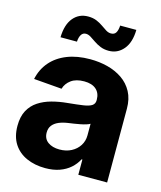

<svg xmlns="http://www.w3.org/2000/svg" viewBox="-113 -832 778 925"><g transform="rotate(15 275.5 -369.5)"><path d="M199.8 10.4Q147.8 10.4 106.6 -8Q65.4 -26.3 42 -62.4Q18.6 -98.5 18.6 -152.3Q18.6 -198 35.1 -228.7Q51.6 -259.4 80.4 -278.3Q109.2 -297.2 145.9 -307.1Q182.7 -317 223.4 -320.7Q270.9 -325.3 299.9 -329.6Q328.8 -333.9 342 -342.9Q355.3 -352 355.3 -369.3V-371.7Q355.3 -405.2 334.2 -423.7Q313.1 -442.2 274.6 -442.2Q233.8 -442.2 209.6 -424.4Q185.4 -406.6 177.5 -379.5L37.7 -390.8Q48.3 -440.6 79.5 -477Q110.7 -513.3 160.3 -533Q209.9 -552.7 275.2 -552.7Q320.6 -552.7 362.1 -542.1Q403.6 -531.4 436.2 -509.1Q468.8 -486.7 487.7 -451.7Q506.6 -416.7 506.6 -368.2V0H362.9V-76H359Q345.7 -50.5 323.8 -31.1Q301.9 -11.7 271.1 -0.7Q240.3 10.4 199.8 10.4ZM243 -94.1Q276.4 -94.1 301.9 -107.5Q327.4 -120.9 341.9 -143.7Q356.4 -166.5 356.4 -194.9V-252.7Q349.6 -248.4 337.2 -244.6Q324.8 -240.8 309.5 -237.8Q294.2 -234.8 279.2 -232.5Q264.1 -230.3 251.8 -228.5Q224.9 -224.7 204.9 -216.1Q185 -207.4 173.9 -193.1Q162.9 -178.8 162.9 -157.4Q162.9 -126.3 185.4 -110.2Q207.9 -94.1 243 -94.1ZM349.2 -614.8Q325.5 -614.8 307.1 -622.5Q288.7 -630.1 274.1 -640.3Q259.5 -650.6 247.1 -658.2Q234.8 -665.8 223 -665.8Q207.7 -665.8 199.7 -652.6Q191.6 -639.4 190.6 -617.8H108.6Q110.1 -681.2 138.3 -715.1Q166.5 -749 212.1 -749Q235.9 -749 254.1 -741.5Q272.3 -733.9 286.6 -723.7Q300.9 -713.5 313.2 -705.9Q325.6 -698.3 338.1 -698.3Q355.3 -698.3 362.8 -710.7Q370.4 -723 371.7 -746.5H452.3Q451.2 -683.4 422.2 -649.1Q393.2 -614.8 349.2 -614.8Z"/></g></svg>

Font: Inter Tight
Style: Regular
Weight: 400
Designer: Rasmus Andersson
Foundry: rsms
Version: Version 3.002